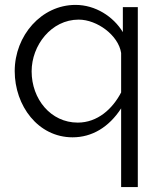

<svg xmlns="http://www.w3.org/2000/svg" viewBox="-20 -550 657 783"><path d="M40 -260C40 -119 135 10 276 10C355 10 424 -31 474 -108V213H542V-521H481V-419C442 -483 369 -530 288 -530C149 -530 40 -405 40 -260ZM474 -173C439 -106 378 -50 297 -50C187 -50 109 -146 109 -259C109 -365 189 -470 301 -470C376 -470 463 -406 474 -334Z"/></svg>

Font: FIGSv2-sans-serif
Style: Regular
Weight: 400
Designer: Matt McInerney, Pablo Impallari, Rodrigo Fuenzalida,Mirko Velimirovic
Foundry: Matt McInerney, Pablo Impallari, Rodrigo Fuenzalida
Version: Version 4.021;hotconv 1.0.109;makeotfexe 2.5.65596